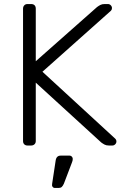

<svg xmlns="http://www.w3.org/2000/svg" viewBox="-20 -720 615 950"><path d="M116 0Q106 0 100 -6Q94 -12 94 -22V-677Q94 -687 100 -693.5Q106 -700 116 -700H134Q145 -700 151 -694Q157 -688 157 -677V-417L460 -685Q468 -691 476.5 -695.5Q485 -700 498 -700H514Q522 -700 528 -694Q534 -688 534 -680Q534 -672 529 -667L190 -365L550 -34Q556 -28 556 -20Q556 -12 550 -6Q544 0 536 0H519Q506 0 497.5 -4.5Q489 -9 481 -15L157 -311V-22Q157 -12 150.5 -6Q144 0 134 0ZM252 210Q244 210 240 204Q236 198 238 189L255 77Q258 50 280 50H325Q331 50 335.5 55Q340 60 340 66Q340 75 336 84L296 189Q291 200 285.5 205Q280 210 270 210Z"/></svg>

Font: Rubik AZ
Style: Regular
Weight: 300
Designer: Hubert and Fischer
Foundry: Hubert & Fischer
Version: Version 2.000